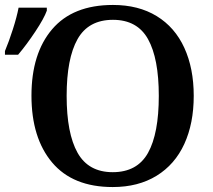

<svg xmlns="http://www.w3.org/2000/svg" viewBox="-68 -745 858 775"><path d="M59 -359Q59 -529 142.5 -627Q226 -725 388 -725Q491 -725 564.5 -680Q638 -635 676 -552Q714 -469 714 -358Q714 -247 676 -164Q638 -81 564 -35.5Q490 10 387 10Q226 10 142.5 -89Q59 -188 59 -359ZM573 -358Q573 -509 529.5 -587Q486 -665 388 -665Q289 -665 245 -587Q201 -509 201 -358Q201 -207 245 -128.5Q289 -50 387 -50Q486 -50 529.5 -128Q573 -206 573 -358ZM-48 -539Q-32 -577 -16 -627Q0 -677 7 -714H121V-702Q110 -671 74.5 -617.5Q39 -564 5 -524H-48Z"/></svg>

Font: Noto Serif SemiBold
Style: Regular
Weight: 600
Designer: Monotype Design Team
Foundry: Monotype Imaging Inc.
Version: Version 1.001